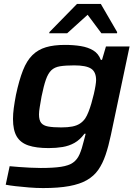

<svg xmlns="http://www.w3.org/2000/svg" viewBox="-20 -746 712 975"><path d="M199 209Q164 209 127.5 206Q91 203 60 199.5Q29 196 9 192L29 98Q49 100 76.5 102Q104 104 133 105.5Q162 107 187 107Q251 107 290 101Q329 95 350.5 80Q372 65 384 37.5Q396 10 406 -32Q408 -41 411 -51Q414 -61 415 -67H409Q386 -36 358.5 -20.5Q331 -5 298 0.5Q265 6 227 6Q164 6 124 -7.5Q84 -21 65 -53Q46 -85 46 -142Q46 -168 50 -197.5Q54 -227 61 -264Q77 -339 96.5 -388.5Q116 -438 144.5 -466Q173 -494 213 -506Q253 -518 310 -518Q353 -518 390 -512Q427 -506 453.5 -490Q480 -474 492 -442H498L518 -510H638L543 -60Q531 -3 516 41Q501 85 479 116.5Q457 148 421.5 168.5Q386 189 331.5 199Q277 209 199 209ZM291 -99Q324 -99 347 -103.5Q370 -108 386 -118.5Q402 -129 413 -145Q421 -157 429 -177Q437 -197 444 -221Q451 -245 456.5 -268.5Q462 -292 465 -311Q468 -330 468 -339Q468 -381 442.5 -397.5Q417 -414 357 -414Q313 -414 285 -409.5Q257 -405 240.5 -389Q224 -373 213 -341.5Q202 -310 191 -256Q186 -227 182 -203.5Q178 -180 178 -165Q178 -136 189 -122Q200 -108 225 -103.5Q250 -99 291 -99ZM230 -577 231 -583 371 -726H492L575 -583L574 -577H495L425 -671L321 -577Z"/></svg>

Font: Saira Expanded SemiBold
Style: Italic
Weight: 600
Width: 7
Italic angle: -12°
Designer: Hector Gatti with collaboration of the Omnibus-Type team
Foundry: Omnibus-Type
Version: Version 1.101